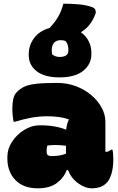

<svg xmlns="http://www.w3.org/2000/svg" viewBox="-20 -1012 640 1042"><path d="M324 -992Q359 -992 401 -989Q443 -986 478 -974Q494 -969 498 -957Q502 -945 497 -934Q482 -897 463.5 -875Q445 -853 419 -837Q447 -817 461.5 -788Q476 -759 476 -725V-718Q476 -664 432 -628Q388 -592 303 -592Q222 -592 179 -625.5Q136 -659 136 -712V-719Q136 -767 165.5 -806Q195 -845 249 -860Q277 -890 294.5 -919Q312 -948 324 -992ZM309 -794Q286 -794 273.5 -780Q261 -766 261 -742V-735Q261 -731 261.5 -726.5Q262 -722 263 -717Q273 -709 283 -706Q293 -703 303 -703Q351 -703 351 -737V-744Q351 -771 336 -789Q329 -792 322.5 -793Q316 -794 309 -794ZM552 -350V-188H556Q564 -188 571.5 -192Q579 -196 584 -200H590Q592 -195 593.5 -180.5Q595 -166 595 -149Q595 -103 585 -69.5Q575 -36 560 -21Q544 -4 523.5 3Q503 10 479 10Q442 10 404.5 -17Q367 -44 349 -89H342Q326 -46 287.5 -18Q249 10 185 10Q107 10 63.5 -35Q20 -80 20 -152V-161Q20 -204 45.5 -243Q71 -282 111.5 -307Q152 -332 195 -332Q242 -332 277.5 -325.5Q313 -319 339 -308Q343 -342 354 -364Q329 -373 299 -377Q269 -381 237 -381Q192 -381 148.5 -373Q105 -365 60 -351H54Q47 -385 47 -422Q47 -452 52 -475Q57 -498 73 -514Q91 -532 114 -542.5Q137 -553 178.5 -557.5Q220 -562 291 -562Q344 -562 391 -544.5Q438 -527 474 -497Q510 -467 531 -429Q552 -391 552 -350ZM233 -191Q233 -176 239 -170.5Q245 -165 263 -165Q306 -165 338 -178V-221Q324 -223 309.5 -224Q295 -225 282 -225Q258 -225 237 -222Q233 -210 233 -193Z"/></svg>

Font: Recursive Sn Csl St XBk
Style: Regular
Weight: 1000
Version: Version 1.079;hotconv 1.0.112;makeotfexe 2.5.65598; ttfautoh